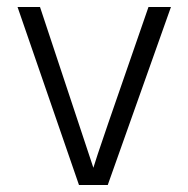

<svg xmlns="http://www.w3.org/2000/svg" viewBox="-20 -527 537 547"><path d="M287 0H205L30 -507H94L246 -49Q253 -76 403 -507H467Z"/></svg>

Font: Hind Jalandhar Light
Style: Regular
Weight: 300
Designer: Namrata Goyal
Foundry: Indian Type Foundry
Version: Version 0.702;PS 1.0;hotconv 1.0.81;makeotf.lib2.5.63406